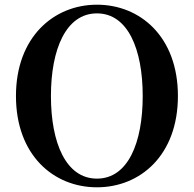

<svg xmlns="http://www.w3.org/2000/svg" viewBox="-20 -779 825 818"><path d="M393 19C578 19 738 -118 738 -370C738 -623 577 -759 393 -759C209 -759 48 -621 48 -370C48 -117 209 19 393 19ZM393 -18C261 -18 197 -170 197 -370C197 -569 261 -722 393 -722C525 -722 588 -569 588 -370C588 -170 525 -18 393 -18Z"/></svg>

Font: Noto Serif CJK KR
Style: Bold
Weight: 700
Designer: Ryoko NISHIZUKA 西塚涼子 (kana & ideographs); Frank Grießhammer (Latin, Greek & Cyrillic); Wenlong ZHANG 张文龙 (bopomofo); San
Foundry: Adobe
Version: Version 2.001;hotconv 1.1.0;makeotfexe 2.6.0